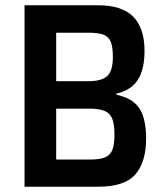

<svg xmlns="http://www.w3.org/2000/svg" viewBox="-20 -708 624 728"><path d="M73 -688H352Q443 -688 485.5 -644.5Q528 -601 528 -515Q528 -444 502 -404.5Q476 -365 421 -353V-349Q483 -336 508.5 -297Q534 -258 534 -183Q534 -94 493.5 -47Q453 0 352 0H73ZM408 -492Q408 -530 400 -549.5Q392 -569 372.5 -576.5Q353 -584 314 -584H193V-400H314Q366 -400 387 -420Q408 -440 408 -492ZM414 -198Q414 -237 405.5 -258Q397 -279 376.5 -287.5Q356 -296 319 -296H193V-103H319Q357 -103 377.5 -111Q398 -119 406 -139.5Q414 -160 414 -198Z"/></svg>

Font: Saira Semi Condensed Medium
Style: Regular
Weight: 500
Width: 4
Designer: Hector Gatti with collaboration of the Omnibus-Type team
Foundry: Omnibus-Type
Version: Version 1.001; ttfautohint (v1.8)